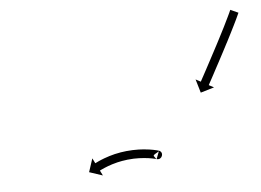

<svg xmlns="http://www.w3.org/2000/svg" viewBox="-36 -575 602 443"><g transform="rotate(-5 265.0 -353.5)"><path d="M312.8 -203.2C324.8 -199.5 331.6 -217.4 319.6 -222L312.5 -203.3C312.7 -203.2 311.9 -203.4 311.7 -203.6C309.9 -206.1 308.1 -208.7 306.2 -211.3C307.8 -216.6 323.8 -220.7 318.5 -222.3C318.5 -222.3 318.5 -222.3 318.5 -222.3C318.4 -222.3 318.4 -222.4 318.4 -222.4C317.1 -222.7 315.7 -223.1 314.4 -223.4C314.4 -223.4 314.4 -223.4 314.3 -223.5C314.3 -223.5 314.2 -223.5 314.2 -223.5C311.9 -224 309.6 -224.5 307.3 -225C307.3 -225 307.2 -225 307.2 -225C307.2 -225 307.1 -225.1 307.1 -225.1C304 -225.7 300.8 -226.2 297.7 -226.7C297.7 -226.7 297.6 -226.7 297.6 -226.7C297.6 -226.7 297.5 -226.7 297.5 -226.7C293.7 -227.2 289.9 -227.7 286.1 -228C286.1 -228 286.1 -228 286 -228C286 -228 285.9 -228.1 285.9 -228.1C281.6 -228.4 277.3 -228.6 273 -228.8C273 -228.8 273 -228.8 272.9 -228.8C272.9 -228.8 272.8 -228.8 272.8 -228.8C268.2 -228.9 263.6 -228.9 259 -228.7C259 -228.7 259 -228.7 258.9 -228.7C258.8 -228.7 258.8 -228.7 258.8 -228.7C254.1 -228.5 249.3 -228.2 244.6 -227.7C244.6 -227.7 244.5 -227.7 244.5 -227.7C244.4 -227.7 244.4 -227.7 244.4 -227.7C239.7 -227.2 235 -226.5 230.3 -225.8C230.3 -225.8 230.2 -225.8 230.2 -225.8C230.1 -225.8 230.1 -225.7 230.1 -225.7C225.5 -224.9 221.1 -224 216.6 -223C216.6 -223 216.5 -222.9 216.5 -222.9C216.4 -222.9 216.4 -222.9 216.4 -222.9C212.2 -221.9 208.1 -220.7 204 -219.5C204 -219.5 204 -219.5 203.9 -219.5C203.9 -219.5 203.8 -219.4 203.8 -219.4C200.2 -218.3 196.5 -217 192.9 -215.7C192.9 -215.7 192.9 -215.7 192.8 -215.7C192.8 -215.7 192.8 -215.7 192.8 -215.7C189.7 -214.5 186.7 -213.3 183.7 -212.1C183.7 -212.1 183.7 -212.1 183.7 -212.1C183.6 -212 183.6 -212 183.6 -212C181.3 -211 179 -210 176.7 -209C176.7 -209 176.7 -208.9 176.7 -208.9C176.7 -208.9 176.7 -208.9 176.7 -208.9C175.2 -208.2 173.7 -207.5 172.3 -206.8C172.3 -206.8 172.3 -206.8 172.3 -206.8C172.3 -206.8 172.3 -206.8 172.3 -206.8C171.7 -206.5 171.2 -206.3 170.7 -206L164.8 -217.8L154.6 -186.7L185.7 -176.4L179.8 -188.2C180.2 -188.4 180.7 -188.7 181.2 -188.9C181.2 -188.9 181.2 -188.9 181.2 -188.9C181.2 -188.9 181.2 -188.9 181.2 -188.9C182.5 -189.5 183.9 -190.2 185.2 -190.9C185.2 -190.9 185.2 -190.8 185.2 -190.8C185.2 -190.8 185.2 -190.8 185.2 -190.8C187.3 -191.8 189.4 -192.7 191.6 -193.7C191.6 -193.7 191.5 -193.7 191.5 -193.7C191.5 -193.6 191.4 -193.6 191.4 -193.6C194.2 -194.8 197.1 -195.9 199.9 -197C199.9 -197 199.8 -197 199.8 -197C199.8 -196.9 199.7 -196.9 199.7 -196.9C203.1 -198.1 206.5 -199.3 209.9 -200.4C209.9 -200.4 209.9 -200.4 209.8 -200.4C209.8 -200.3 209.7 -200.3 209.7 -200.3C213.6 -201.5 217.4 -202.5 221.3 -203.5C221.3 -203.5 221.2 -203.5 221.2 -203.5C221.1 -203.5 221.1 -203.5 221.1 -203.5C225.3 -204.4 229.5 -205.3 233.7 -206.1C233.7 -206.1 233.6 -206.1 233.6 -206.1C233.5 -206 233.5 -206 233.5 -206C237.8 -206.7 242.2 -207.3 246.6 -207.9C246.6 -207.9 246.6 -207.8 246.5 -207.8C246.5 -207.8 246.4 -207.8 246.4 -207.8C250.9 -208.2 255.3 -208.6 259.7 -208.8C259.7 -208.8 259.7 -208.8 259.6 -208.8C259.6 -208.8 259.5 -208.8 259.5 -208.8C263.8 -208.9 268.2 -208.9 272.5 -208.8C272.5 -208.8 272.4 -208.8 272.4 -208.8C272.3 -208.8 272.3 -208.8 272.3 -208.8C276.3 -208.7 280.3 -208.4 284.3 -208.1C284.3 -208.1 284.3 -208.1 284.2 -208.1C284.2 -208.1 284.1 -208.1 284.1 -208.1C287.7 -207.8 291.3 -207.4 294.8 -206.9C294.8 -206.9 294.8 -206.9 294.7 -206.9C294.7 -206.9 294.6 -206.9 294.6 -206.9C297.5 -206.5 300.5 -206 303.4 -205.4C303.4 -205.4 303.3 -205.4 303.3 -205.4C303.2 -205.4 303.2 -205.4 303.2 -205.4C305.3 -205 307.4 -204.5 309.6 -204C309.6 -204 309.5 -204 309.5 -204C309.4 -204.1 309.4 -204.1 309.4 -204.1C310.6 -203.8 311.7 -203.5 312.9 -203.1C312.9 -203.1 312.8 -203.1 312.8 -203.2C312.8 -203.2 312.8 -203.2 312.8 -203.2ZM529.1 -521.3C529.4 -521.9 529.7 -522.6 530 -523.2L511.8 -531.5C511.5 -530.8 511.2 -530.2 510.9 -529.5L510.9 -529.6L510.9 -529.6C510.1 -527.8 509.3 -526 508.5 -524.2L508.5 -524.2L508.5 -524.2C507.2 -521.5 505.9 -518.8 504.6 -516L504.6 -516L504.6 -516C502.9 -512.5 501.2 -509 499.5 -505.6L499.5 -505.6L499.5 -505.6C497.5 -501.5 495.5 -497.4 493.5 -493.3L493.5 -493.3L493.5 -493.3C491.2 -488.8 488.9 -484.3 486.6 -479.8L486.6 -479.8L486.6 -479.8C484.1 -475 481.7 -470.2 479.2 -465.4L479.2 -465.4L479.2 -465.4C476.6 -460.5 474.1 -455.6 471.5 -450.6L471.5 -450.7L471.5 -450.7C468.9 -445.8 466.3 -440.8 463.7 -435.9L463.7 -436L463.7 -436C461.2 -431.2 458.7 -426.5 456.2 -421.8C453.8 -417.3 451.5 -412.9 449.1 -408.5C447 -404.6 444.9 -400.6 442.8 -396.7C441 -393.3 439.2 -390 437.4 -386.7C436 -384.1 434.6 -381.5 433.2 -379C432.3 -377.3 431.4 -375.7 430.5 -374C430.2 -373.4 429.9 -372.8 429.6 -372.3L418 -378.5L427.3 -347.1L458.8 -356.5L447.2 -362.7C447.5 -363.3 447.8 -363.9 448.1 -364.5C449 -366.2 449.9 -367.8 450.8 -369.5C452.2 -372 453.6 -374.6 455 -377.2C456.8 -380.5 458.6 -383.8 460.4 -387.2C462.5 -391.1 464.6 -395.1 466.7 -399.1C469.1 -403.5 471.5 -407.9 473.8 -412.3C476.4 -417.1 478.9 -421.8 481.4 -426.6L481.4 -426.6L481.4 -426.6C484 -431.5 486.6 -436.4 489.2 -441.4L489.2 -441.4L489.2 -441.4C491.8 -446.3 494.4 -451.2 496.9 -456.2L496.9 -456.2L497 -456.2C499.4 -461 501.9 -465.8 504.4 -470.7L504.4 -470.7L504.4 -470.7C506.7 -475.2 509 -479.8 511.3 -484.3L511.3 -484.4L511.3 -484.4C513.4 -488.5 515.5 -492.6 517.5 -496.7L517.5 -496.8L517.5 -496.8C519.2 -500.3 520.9 -503.8 522.7 -507.4L522.7 -507.4L522.7 -507.4C524 -510.2 525.3 -513 526.6 -515.8L526.6 -515.8L526.6 -515.8C527.5 -517.6 528.3 -519.4 529.1 -521.3L529.1 -521.3Z"/></g></svg>

Font: FRB American Cursive Just Arrows Ultra
Style: Bold Italic
Weight: 1000
Italic angle: -25°
Version: Version 2.0;Modular Font Editor K font №1